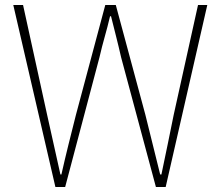

<svg xmlns="http://www.w3.org/2000/svg" viewBox="-20 -746 882 766"><path d="M201 0H240L377 -518C390 -576 406 -624 419 -681H423C437 -624 450 -576 463 -518L602 0H641L807 -726H770L673 -288C657 -209 641 -130 624 -50H619C599 -130 580 -209 560 -288L442 -726H400L283 -288C263 -209 243 -130 225 -50H221C203 -130 186 -209 168 -288L72 -726H33Z"/></svg>

Font: Harano Aji Gothic KR ExtraLight
Style: Regular
Weight: 250
Foundry: Masamichi Hosoda
Version: HaranoAjiGothicKR-ExtraLight version 20220220;ttx 4.29.1